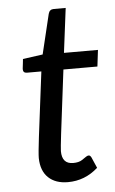

<svg xmlns="http://www.w3.org/2000/svg" viewBox="-51 -706 448 750"><g transform="rotate(-5 173.5 -331.5)"><path d="M62.5 -432.1Q47.4 -432.1 47.4 -447.3Q47.4 -450.2 47.9 -452.6L49.8 -468.3Q51.3 -481.4 51.8 -486.8L129.9 -497.6L167.5 -653.8Q171.9 -670.9 188.5 -670.9H235.4L213.4 -496.6H346.7L338.9 -432.1H205.6L174.8 -183.1Q168 -125.5 168 -115.2Q168 -64.9 211.9 -64.9Q233.9 -64.9 246.6 -73.2Q259.3 -81.5 264.4 -85.2Q269.5 -88.9 274.9 -88.9Q280.3 -88.9 284.7 -80.6L303.2 -38.1Q252 7.8 185.1 7.8Q136.7 7.8 108.6 -18.8Q80.6 -45.4 79.6 -95.7Q79.6 -114.7 87.4 -178.7L119.1 -432.1Z"/></g></svg>

Font: Lato-Italic
Style: Italic
Weight: 400
Italic angle: -7°
Designer: Lukasz Dziedzic
Foundry: tyPoland Lukasz Dziedzic
Version: Version 1.104; Western+Polish opensource